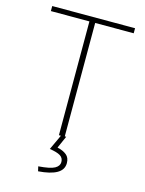

<svg xmlns="http://www.w3.org/2000/svg" viewBox="-129 -737 778 1030"><g transform="rotate(15 260.0 -222.0)"><path d="M244 0V-632H30V-660H490V-632H276V0ZM186 216 180 190Q246 185 270 171.5Q294 158 294 136Q294 113 275.5 101.5Q257 90 216 84L256 -2H284L254 66Q286 73 305 88.5Q324 104 324 134Q324 171 289 191Q254 211 186 216Z"/></g></svg>

Font: Mada ExtraLight
Style: Regular
Weight: 250
Designer: Khaled Hosny
Version: Version 1.5